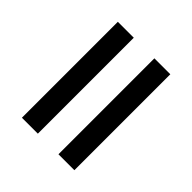

<svg xmlns="http://www.w3.org/2000/svg" viewBox="-155 -669 784 784"><g transform="rotate(45 237.5 -277.0)"><path d="M297 0V-554H389V0ZM86 0V-554H178V0Z"/></g></svg>

Font: Noto Serif Tamil Condensed
Style: Regular
Weight: 400
Width: 3
Designer: Indian Type Foundry, Tom Grace, and the Monotype Design Team
Foundry: Monotype Imaging Inc.
Version: Version 2.004; ttfautohint (v1.8.4.7-5d5b)